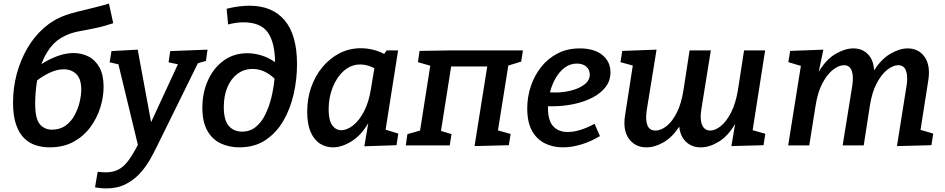

<svg xmlns="http://www.w3.org/2000/svg" viewBox="-20 -814 5289 1075"><path d="M258 11Q219 11 182.5 0Q146 -11 117 -38.5Q88 -66 70.5 -115Q53 -164 53 -240Q53 -322 73.5 -399Q94 -476 132 -542Q170 -608 224 -656Q278 -704 345 -728Q374 -739 415 -749Q456 -759 501.5 -770Q547 -781 590 -794L614 -684Q557 -665 508.5 -655.5Q460 -646 419 -638Q378 -630 345 -614Q295 -591 262.5 -548.5Q230 -506 212 -455Q257 -484 303 -500.5Q349 -517 392 -517Q437 -517 475.5 -497.5Q514 -478 537 -436Q560 -394 560 -328Q560 -271 541.5 -211.5Q523 -152 485.5 -101.5Q448 -51 391.5 -20Q335 11 258 11ZM177 -233Q177 -149 203 -118.5Q229 -88 271 -88Q316 -88 347.5 -111Q379 -134 398 -169.5Q417 -205 426 -243.5Q435 -282 435 -312Q435 -372 407.5 -399Q380 -426 337 -426Q301 -426 263 -409Q225 -392 188 -364Q182 -330 179.5 -296.5Q177 -263 177 -233Z M512 235 527 148Q540 149 551 150Q562 151 572 151Q614 151 644.5 134.5Q675 118 700 83.5Q725 49 752 -3L643 -454L594 -465L604 -528L751 -536L826 -130L976 -454L924 -465L933 -528L1142 -536L1133 -473L1088 -460L862 -1Q845 34 822 75.5Q799 117 765.5 154.5Q732 192 685 216.5Q638 241 574 241Q544 241 512 235Z M1320 11Q1263 11 1216 -11Q1169 -33 1141 -82Q1113 -131 1113 -211Q1113 -295 1144.5 -364.5Q1176 -434 1232.5 -475Q1289 -516 1365 -516Q1403 -516 1443 -504Q1483 -492 1520 -466Q1519 -577 1479 -633Q1439 -689 1343 -689Q1303 -689 1257 -677L1249 -765Q1318 -782 1377 -782Q1505 -782 1574 -700Q1643 -618 1643 -454Q1643 -371 1624.5 -288.5Q1606 -206 1567 -138.5Q1528 -71 1467 -30Q1406 11 1320 11ZM1233 -215Q1233 -141 1261 -109Q1289 -77 1336 -77Q1379 -77 1411 -102.5Q1443 -128 1464.5 -171Q1486 -214 1499 -266.5Q1512 -319 1517 -374Q1460 -428 1394 -428Q1346 -428 1309.5 -400.5Q1273 -373 1253 -325Q1233 -277 1233 -215Z M1844 11Q1805 11 1772 -9.5Q1739 -30 1719.5 -74.5Q1700 -119 1700 -188Q1700 -262 1722.5 -326Q1745 -390 1786 -439Q1827 -488 1881.5 -516Q1936 -544 2001 -544Q2032 -544 2065 -536.5Q2098 -529 2131 -512L2145 -532H2209L2139 -88L2210 -66L2200 -1L2020 5L2042 -125Q2003 -57 1948.5 -23Q1894 11 1844 11ZM1891 -85Q1922 -85 1956 -111Q1990 -137 2017.5 -189Q2045 -241 2057 -317L2076 -432Q2036 -453 1998 -453Q1946 -453 1906 -418Q1866 -383 1843 -325.5Q1820 -268 1820 -202Q1820 -141 1840 -113Q1860 -85 1891 -85Z M2637 4 2708 -442H2506L2449 -81L2508 -63L2498 0H2252L2261 -63L2332 -83L2389 -446L2320 -466L2329 -529L2517 -532H2908L2898 -469L2826 -447L2768 -84L2839 -64L2829 -1Z M3132 11Q3076 11 3030.5 -11.5Q2985 -34 2958.5 -82Q2932 -130 2932 -207Q2932 -271 2952 -331Q2972 -391 3010 -439Q3048 -487 3102.5 -515Q3157 -543 3226 -543Q3307 -543 3352.5 -506Q3398 -469 3398 -409Q3398 -362 3370.5 -326.5Q3343 -291 3296 -267Q3249 -243 3191 -231Q3133 -219 3071 -219Q3057 -219 3048 -219Q3048 -215 3048 -209Q3048 -139 3077.5 -107Q3107 -75 3158 -75Q3225 -75 3309 -121L3339 -52Q3287 -21 3234 -5Q3181 11 3132 11ZM3210 -458Q3172 -458 3142 -435.5Q3112 -413 3091 -376.5Q3070 -340 3059 -297Q3073 -296 3088 -296Q3135 -296 3179.5 -307.5Q3224 -319 3253 -341.5Q3282 -364 3282 -397Q3282 -424 3262.5 -441Q3243 -458 3210 -458Z M3599 11Q3536 11 3501 -37.5Q3466 -86 3480 -170L3523 -447L3454 -466L3464 -529L3656 -536L3601 -197Q3593 -144 3604.5 -113.5Q3616 -83 3650 -83Q3680 -83 3711.5 -107.5Q3743 -132 3769 -182.5Q3795 -233 3807 -311L3841 -532H3960L3906 -197Q3898 -144 3911.5 -113.5Q3925 -83 3957 -83Q3984 -83 4015 -107.5Q4046 -132 4072.5 -182.5Q4099 -233 4112 -312L4146 -532H4264L4194 -85L4265 -65L4255 -1L4075 4L4096 -120Q4056 -52 4004 -20.5Q3952 11 3905 11Q3856 12 3822.5 -18.5Q3789 -49 3783 -105Q3744 -45 3695 -17Q3646 11 3599 11Z M5002 4 5056 -335Q5064 -388 5052.5 -418.5Q5041 -449 5009 -449Q4981 -449 4948.5 -424Q4916 -399 4889 -348.5Q4862 -298 4850 -220L4816 0H4698L4752 -335Q4760 -388 4748.5 -418.5Q4737 -449 4705 -449Q4677 -449 4644.5 -424Q4612 -399 4585 -348.5Q4558 -298 4546 -220L4511 0H4393L4464 -445L4394 -466L4404 -529L4590 -536L4564 -412Q4605 -481 4658 -512Q4711 -543 4758 -543Q4808 -543 4839.5 -510.5Q4871 -478 4874 -420Q4915 -484 4966 -513.5Q5017 -543 5062 -543Q5124 -543 5157.5 -494.5Q5191 -446 5177 -361L5134 -87L5205 -66L5195 -1Z"/></svg>

Font: Bitter SemiBold
Style: Italic
Weight: 600
Italic angle: -9°
Designer: Sol Matas, and Bitter project Authors
Foundry: Sol Matas
Version: Version 2.001